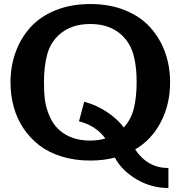

<svg xmlns="http://www.w3.org/2000/svg" viewBox="-20 -771 895 953"><path d="M658.2 -362.8Q658.2 -398.9 655.3 -428.5Q652.3 -458 644.8 -490Q637.2 -522 621.6 -549.6Q606 -577.1 583 -598.1Q523.9 -651.9 428.2 -651.9Q332 -651.9 272.9 -598.1Q229.5 -558.6 213.9 -499.3Q198.2 -439.9 198.2 -362.8Q198.2 -313 203.1 -274.9Q208 -236.8 225.3 -195.6Q242.7 -154.3 272.9 -127Q332 -73.2 428.2 -73.2Q466.3 -73.2 502.9 -83.5Q456.5 -147.5 372.1 -168.9L397.9 -266.1Q459.5 -249.5 512 -214.4Q564.5 -179.2 594.2 -138.2Q631.3 -178.2 644.8 -234.6Q658.2 -291 658.2 -362.8ZM428.2 -751Q524.4 -751 600.8 -720Q677.2 -689 725.6 -635.3Q773.9 -581.5 799.1 -512.2Q824.2 -442.9 824.2 -362.8Q824.2 -252 777.8 -164.1Q731.4 -76.2 650.9 -29.3Q712.4 63 815.9 63V162.1Q730 162.1 656.7 118.4Q583.5 74.7 550.3 11.2Q493.7 25.9 428.2 25.9Q351.1 25.9 286.1 5.9Q221.2 -14.2 174.8 -50Q128.4 -85.9 95.9 -134.8Q63.5 -183.6 47.9 -241.2Q32.2 -298.8 32.2 -362.8Q32.2 -443.4 57.9 -513.2Q83.5 -583 131.8 -636.2Q180.2 -689.5 256.3 -720.2Q332.5 -751 428.2 -751Z"/></svg>

Font: Aurulent Sans
Style: Bold
Weight: 700
Version: Version 2007.05.04